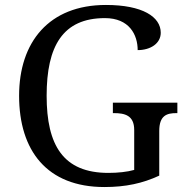

<svg xmlns="http://www.w3.org/2000/svg" viewBox="-20 -744 754 774"><path d="M401 10C487 10 555 -5 622 -36V-216C622 -279 653 -288 691 -288H695V-330H435V-288H439C483 -288 521 -279 521 -220V-59C493 -51 455 -47 417 -47C235 -47 168 -158 168 -358C168 -558 233 -671 403 -671C501 -671 535 -604 535 -542C587 -542 628 -569 628 -612C628 -676 555 -724 407 -724C177 -724 57 -574 57 -358C57 -137 169 10 401 10Z"/></svg>

Font: Noto Serif Thai
Style: Regular
Weight: 400
Designer: Monotype Design Team
Foundry: Monotype Imaging Inc.
Version: Version 1.901